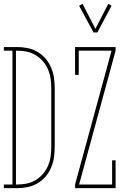

<svg xmlns="http://www.w3.org/2000/svg" viewBox="-35 -980 655 1000"><path d="M-15 0V-19H30V-716H-15V-735H55Q82 -735 109 -729.5Q136 -724 160 -710Q184 -696 202 -675Q220 -654 231 -628.5Q242 -603 246 -575.5Q250 -548 250 -521V-215Q250 -187 246 -159.5Q242 -132 231 -106.5Q220 -81 202 -60Q184 -39 160 -25Q136 -11 109 -5.5Q82 0 55 0ZM55 -19Q80 -19 104.5 -24Q129 -29 150.5 -42Q172 -55 188.5 -74Q205 -93 215 -116.5Q225 -140 228.5 -164.5Q232 -189 232 -215V-521Q232 -546 228.5 -570.5Q225 -595 215 -618.5Q205 -642 188.5 -661Q172 -680 150.5 -693Q129 -706 104.5 -711Q80 -716 55 -716H48V-19ZM452 -811 377 -950 395 -960 462 -830 529 -960 546 -950 472 -811ZM356 0V-19L546 -716H375V-590H356V-735H567V-716L377 -19H549V-145H567V0Z"/></svg>

Font: Iosevka Slab Thin Extended
Style: Regular
Weight: 100
Width: 7
Monospace: yes
Designer: Belleve Invis
Foundry: Belleve Invis
Version: Version 11.1.1; ttfautohint (v1.8.3)